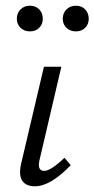

<svg xmlns="http://www.w3.org/2000/svg" viewBox="-20 -648 331 673"><path d="M39 -582Q39 -602 52 -615Q65 -628 85 -628Q105 -628 117.5 -615Q130 -602 130 -582Q130 -563 117.5 -550.5Q105 -538 85 -538Q65 -538 52 -550.5Q39 -563 39 -582ZM200 -582Q200 -602 213 -615Q226 -628 246 -628Q266 -628 278.5 -615Q291 -602 291 -582Q291 -563 278.5 -550.5Q266 -538 246 -538Q226 -538 213 -550.5Q200 -563 200 -582ZM102 5Q71 5 58 -14.5Q45 -34 54 -74L134 -414H195L119 -89Q109 -49 135 -49Q158 -49 206 -95L228 -69Q157 5 102 5Z"/></svg>

Font: EauTestInfant
Style: Italic
Weight: 400
Italic angle: -12°
Designer: Christian Thalmann (Catharsis Fonts)
Version: Version 0.001;PS 000.001;hotconv 1.0.88;makeotf.lib2.5.64775